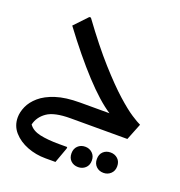

<svg xmlns="http://www.w3.org/2000/svg" viewBox="-144 -685 999 1064"><g transform="rotate(20 355.0 -153.5)"><path d="M296 0Q201 0 158.5 29.5Q116 59 105 106Q126 136 172 146Q218 156 285 156H333V165L300 256H241Q184 256 133.5 236.5Q83 217 51 181Q19 145 19 95Q19 64 34 30Q49 -4 83 -33.5Q117 -63 174 -81.5Q231 -100 316 -100H489Q418 -146 326 -245.5Q234 -345 129 -486L202 -563H211Q309 -429 387 -342Q465 -255 521.5 -204.5Q578 -154 615 -130Q652 -106 670 -98L631 0ZM510 162Q510 134 527 118Q544 102 570 102Q595 102 612.5 118Q630 134 630 162Q630 189 612.5 205.5Q595 222 570 222Q544 222 527 205.5Q510 189 510 162ZM367 180Q367 153 384 136.5Q401 120 427 120Q452 120 469.5 136.5Q487 153 487 180Q487 208 469.5 224Q452 240 427 240Q401 240 384 224Q367 208 367 180Z"/></g></svg>

Font: Kufam Medium
Style: Regular
Weight: 500
Designer: Wael Morcos, Artur Schmal
Foundry: Original Type
Version: Version 1.300; ttfautohint (v1.8.3)